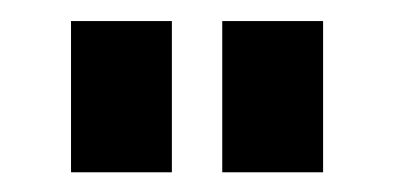

<svg xmlns="http://www.w3.org/2000/svg" viewBox="-20 -704 382 186"><path d="M48.8 -683.6H146.5V-537.1H48.8ZM195.3 -683.6H293V-537.1H195.3Z"/></svg>

Font: BabelStone Runic Dotted
Style: Regular
Weight: 400
Designer: Andrew West
Foundry: BabelStone
Version: Version 3.003 March 14, 2022